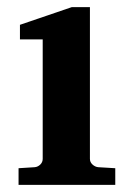

<svg xmlns="http://www.w3.org/2000/svg" viewBox="-20 -520 373 540"><path d="M32.2 0V-46.9L78.1 -49.8Q86.9 -50.8 93.5 -57.4Q100.1 -64 100.1 -73.2V-409.2H36.1V-450.2L182.1 -500H232.9V-73.2Q232.9 -64 240 -57.4Q247.1 -50.8 255.9 -49.8L304.2 -46.9V0Z"/></svg>

Font: Charis SIL Eur
Style: Bold
Weight: 700
Foundry: SIL International
Version: Version 5.000